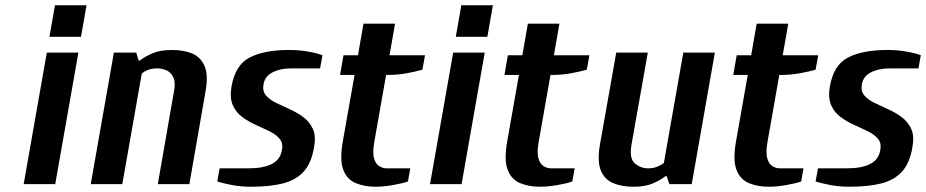

<svg xmlns="http://www.w3.org/2000/svg" viewBox="-20 -700 3521 730"><path d="M168 -560 189 -680H309L288 -560ZM70 0 158 -500H278L190 0Z M325 0 413 -500H498L507 -470H512Q531 -485 560 -497.5Q589 -510 634 -510Q677 -510 709.5 -497Q742 -484 757.5 -449.5Q773 -415 761 -350L700 0H580L641 -350Q648 -385 639.5 -404.5Q631 -424 614 -432Q597 -440 577 -440Q558 -440 542.5 -434Q527 -428 519 -420L445 0Z M933 10Q896 10 862 3.5Q828 -3 806 -10L815 -60H925Q981 -60 1013.5 -76.5Q1046 -93 1052 -130Q1057 -156 1043 -172.5Q1029 -189 1004.5 -201Q980 -213 952 -225.5Q924 -238 900.5 -255.5Q877 -273 865 -300.5Q853 -328 860 -370Q874 -453 929.5 -481.5Q985 -510 1079 -510Q1117 -510 1151 -504Q1185 -498 1206 -490L1197 -440H1087Q1046 -440 1016.5 -425Q987 -410 982 -380Q977 -354 991 -337.5Q1005 -321 1029.5 -309Q1054 -297 1082 -284.5Q1110 -272 1133.5 -254.5Q1157 -237 1169.5 -210Q1182 -183 1174 -140Q1164 -80 1134.5 -47.5Q1105 -15 1055.5 -2.5Q1006 10 933 10Z M1408 10Q1366 10 1333 -3.5Q1300 -17 1285.5 -53.5Q1271 -90 1283 -160L1328 -415H1273L1286 -490H1341L1362 -610H1482L1461 -490H1596L1586 -435Q1562 -428 1526.5 -421.5Q1491 -415 1453 -415H1448L1403 -160Q1396 -120 1402 -98.5Q1408 -77 1421.5 -68.5Q1435 -60 1450 -60H1540L1531 -10Q1512 -3 1475 3.5Q1438 10 1408 10Z M1713 -560 1734 -680H1854L1833 -560ZM1615 0 1703 -500H1823L1735 0Z M2033 10Q1991 10 1958 -3.5Q1925 -17 1910.5 -53.5Q1896 -90 1908 -160L1953 -415H1898L1911 -490H1966L1987 -610H2107L2086 -490H2221L2211 -435Q2187 -428 2151.5 -421.5Q2116 -415 2078 -415H2073L2028 -160Q2021 -120 2027 -98.5Q2033 -77 2046.5 -68.5Q2060 -60 2075 -60H2165L2156 -10Q2137 -3 2100 3.5Q2063 10 2033 10Z M2388 10Q2346 10 2313 -3Q2280 -16 2265 -50.5Q2250 -85 2261 -150L2323 -500H2443L2381 -150Q2372 -98 2393.5 -79Q2415 -60 2445 -60Q2464 -60 2479.5 -66.5Q2495 -73 2504 -80L2578 -500H2698L2610 0H2525L2515 -30H2510Q2491 -15 2462 -2.5Q2433 10 2388 10Z M2903 10Q2861 10 2828 -3.5Q2795 -17 2780.5 -53.5Q2766 -90 2778 -160L2823 -415H2768L2781 -490H2836L2857 -610H2977L2956 -490H3091L3081 -435Q3057 -428 3021.5 -421.5Q2986 -415 2948 -415H2943L2898 -160Q2891 -120 2897 -98.5Q2903 -77 2916.5 -68.5Q2930 -60 2945 -60H3035L3026 -10Q3007 -3 2970 3.5Q2933 10 2903 10Z M3208 10Q3171 10 3137 3.5Q3103 -3 3081 -10L3090 -60H3200Q3256 -60 3288.5 -76.5Q3321 -93 3327 -130Q3332 -156 3318 -172.5Q3304 -189 3279.5 -201Q3255 -213 3227 -225.5Q3199 -238 3175.5 -255.5Q3152 -273 3140 -300.5Q3128 -328 3135 -370Q3149 -453 3204.5 -481.5Q3260 -510 3354 -510Q3392 -510 3426 -504Q3460 -498 3481 -490L3472 -440H3362Q3321 -440 3291.5 -425Q3262 -410 3257 -380Q3252 -354 3266 -337.5Q3280 -321 3304.5 -309Q3329 -297 3357 -284.5Q3385 -272 3408.5 -254.5Q3432 -237 3444.5 -210Q3457 -183 3449 -140Q3439 -80 3409.5 -47.5Q3380 -15 3330.5 -2.5Q3281 10 3208 10Z"/></svg>

Font: Cuprum
Style: Bold Italic
Weight: 700
Italic angle: -10°
Designer: Jovanny Lemonad
Foundry: Jovanny Lemonad
Version: Version 3.000